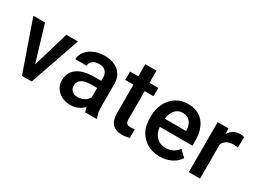

<svg xmlns="http://www.w3.org/2000/svg" viewBox="-43 -1202 2336 1757"><g transform="rotate(30 1124.5 -323.5)"><path d="M247.1 -150.4 358.9 -528.3H481.4L298.3 0H195.3L10.7 -528.3H133.8Z M863.8 0Q856 -15.1 850.1 -49.3Q793.5 9.8 711.4 9.8Q631.8 9.8 581.5 -35.6Q531.2 -81.1 531.2 -147.9Q531.2 -232.4 594 -277.6Q656.7 -322.8 773.4 -322.8H846.2V-357.4Q846.2 -398.4 823.2 -423.1Q800.3 -447.8 753.4 -447.8Q712.9 -447.8 687 -427.5Q661.1 -407.2 661.1 -376H542.5Q542.5 -419.4 571.3 -457.3Q600.1 -495.1 649.7 -516.6Q699.2 -538.1 760.3 -538.1Q853 -538.1 908.2 -491.5Q963.4 -444.8 964.8 -360.4V-122.1Q964.8 -50.8 984.9 -8.3V0ZM733.4 -85.4Q768.6 -85.4 799.6 -102.5Q830.6 -119.6 846.2 -148.4V-248H782.2Q716.3 -248 683.1 -225.1Q649.9 -202.1 649.9 -160.2Q649.9 -126 672.6 -105.7Q695.3 -85.4 733.4 -85.4Z M1237.8 -656.7V-528.3H1331.1V-440.4H1237.8V-145.5Q1237.8 -115.2 1249.8 -101.8Q1261.7 -88.4 1292.5 -88.4Q1313 -88.4 1334 -93.3V-1.5Q1293.5 9.8 1255.9 9.8Q1119.1 9.8 1119.1 -141.1V-440.4H1032.2V-528.3H1119.1V-656.7Z M1654.3 9.8Q1541.5 9.8 1471.4 -61.3Q1401.4 -132.3 1401.4 -250.5V-265.1Q1401.4 -344.2 1431.9 -406.5Q1462.4 -468.8 1517.6 -503.4Q1572.8 -538.1 1640.6 -538.1Q1748.5 -538.1 1807.4 -469.2Q1866.2 -400.4 1866.2 -274.4V-226.6H1521Q1526.4 -161.1 1564.7 -123Q1603 -85 1661.1 -85Q1742.7 -85 1793.9 -150.9L1857.9 -89.8Q1826.2 -42.5 1773.2 -16.4Q1720.2 9.8 1654.3 9.8ZM1640.1 -442.9Q1591.3 -442.9 1561.3 -408.7Q1531.2 -374.5 1522.9 -313.5H1749V-322.3Q1745.1 -381.8 1717.3 -412.4Q1689.5 -442.9 1640.1 -442.9Z M2234.9 -419.9Q2211.4 -423.8 2186.5 -423.8Q2105 -423.8 2076.7 -361.3V0H1958V-528.3H2071.3L2074.2 -469.2Q2117.2 -538.1 2193.4 -538.1Q2218.8 -538.1 2235.4 -531.2Z"/></g></svg>

Font: Shabnam Medium FD
Style: Medium-FD
Weight: 500
Foundry: DejaVu fonts team - Redesigned by Saber Rastikerdar - Based on Vazir font
Version: Version 5.0.0